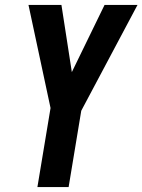

<svg xmlns="http://www.w3.org/2000/svg" viewBox="-20 -755 575 775"><path d="M131 0 184 -319 95 -735H228L270 -464L402 -735H535L308 -308L257 0Z"/></svg>

Font: Iosevka Extrabold
Style: Italic
Weight: 800
Italic angle: -9°
Monospace: yes
Designer: Belleve Invis
Foundry: Belleve Invis
Version: Version 32.5.0; ttfautohint (v1.8.4)